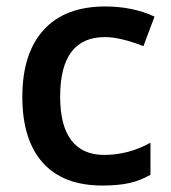

<svg xmlns="http://www.w3.org/2000/svg" viewBox="-20 -570 535 600"><path d="M299.8 9.8Q177.2 9.8 113.5 -61.8Q49.8 -133.3 49.8 -267.1Q49.8 -403.3 116.5 -476.6Q183.1 -549.8 309.1 -549.8Q394.5 -549.8 462.9 -518.1L428.2 -425.8Q355.5 -454.1 308.1 -454.1Q168 -454.1 168 -268.1Q168 -177.2 202.9 -131.6Q237.8 -85.9 305.2 -85.9Q381.8 -85.9 450.2 -124V-23.9Q419.4 -5.9 384.5 2Q349.6 9.8 299.8 9.8Z"/></svg>

Font: f0_46533          
Style: Regular
Weight: 600
Foundry: Ascender Corporation
Version: Version 1.10